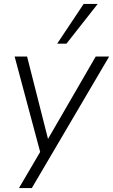

<svg xmlns="http://www.w3.org/2000/svg" viewBox="-20 -771 572 971"><path d="M76 180 191 -16 187 12 54 -485H117L231 -36H204L464 -485H532L141 180ZM269 -550 403 -751H474L316 -550Z"/></svg>

Font: Nunito Sans 12pt Light
Style: Italic
Weight: 300
Italic angle: -9°
Designer: Vernon Adams
Foundry: Vernon Adams
Version: Version 3.101;gftools[0.9.27]